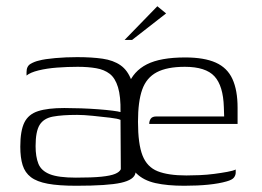

<svg xmlns="http://www.w3.org/2000/svg" viewBox="-20 -588 840 615"><path d="M224 7Q168 7 133 0.5Q98 -6 79 -20.5Q60 -35 52.5 -59Q45 -83 45 -118Q45 -169 58 -195.5Q71 -222 102 -232Q133 -242 186 -242Q211 -242 239.5 -241Q268 -240 294.5 -238Q321 -236 340.5 -233.5Q360 -231 366 -229Q367 -279 358 -308.5Q349 -338 331.5 -351.5Q314 -365 288 -369.5Q262 -374 229 -374Q196 -374 163 -371.5Q130 -369 103.5 -362.5Q77 -356 65 -346V-357Q65 -376 78 -383.5Q91 -391 105 -394Q123 -399 157.5 -402Q192 -405 227 -405Q274 -405 308.5 -400Q343 -395 366 -379Q389 -363 401 -330.5Q413 -298 413 -242L414 -34Q410 -12 367.5 -2.5Q325 7 224 7ZM223 -19Q275 -19 304.5 -22Q334 -25 348.5 -31Q363 -37 367 -46L366 -204Q358 -208 332.5 -211Q307 -214 277.5 -217Q248 -220 227 -220Q179 -220 149.5 -214.5Q120 -209 107 -188Q94 -167 94 -120Q94 -86 103 -63.5Q112 -41 139.5 -30Q167 -19 223 -19ZM570 7Q516 7 478 -1.5Q440 -10 417 -32.5Q394 -55 383.5 -95Q373 -135 373 -198Q373 -269 390 -314.5Q407 -360 450.5 -382Q494 -404 573 -404Q634 -404 671 -387.5Q708 -371 724.5 -335Q741 -299 741 -243V-191H458Q458 -201 463 -208Q468 -215 481 -215H698L697 -245Q695 -313 667 -343.5Q639 -374 572 -374Q515 -374 482 -356.5Q449 -339 435.5 -301Q422 -263 422 -198Q422 -127 436.5 -90Q451 -53 485 -39.5Q519 -26 577 -26Q596 -26 619.5 -27Q643 -28 666 -31Q689 -34 708 -37.5Q727 -41 735 -45V-35Q735 -27 729.5 -19.5Q724 -12 706 -7Q682 0 647.5 3.5Q613 7 570 7ZM379 -460 484 -568 512 -545 403 -460Z"/></svg>

Font: Genos Thin Light
Style: Regular
Weight: 300
Version: Version 1.010